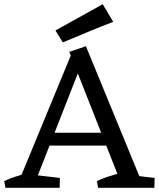

<svg xmlns="http://www.w3.org/2000/svg" viewBox="-40 -894 756 914"><path d="M37 0 300 -637 357 -612 117 0ZM545 0 290 -647 369 -674 646 0ZM182 -201V-262H473V-201ZM-14 0 -20 -32Q3 -43 28.5 -51.5Q54 -60 79 -67L80 0ZM104 0 107 -63 245 -47 244 0ZM427 0 421 -32Q444 -43 469.5 -51.5Q495 -60 520 -67L573 0ZM555 0 558 -63 696 -47 695 0ZM259 -692 224 -749 449 -874 499 -790Q436 -766 378.5 -742Q321 -718 259 -692Z"/></svg>

Font: Eczar
Style: Regular
Weight: 400
Designer: Vaibhav Singh
Foundry: Rosetta Type Foundry
Version: Version 2.000